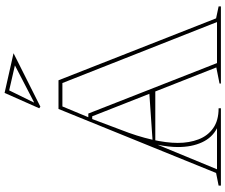

<svg xmlns="http://www.w3.org/2000/svg" viewBox="-93 -890 983 837"><g transform="rotate(-90 398.5 -471.5)"><path d="M8 0V-10L63 -21L342 -708H467L737 -21L789 -10V0H453V-6L523 -20L310 -561H298L251 -436Q223 -365 208.5 -301Q194 -237 194 -188Q194 -138 209.5 -97.5Q225 -57 258.5 -33.5Q292 -10 345 -10V0ZM177 -286V-296L424 -313V-286ZM542 -17H721L455 -691H353L306 -578H322ZM79 -17H258Q217 -38 196.5 -82.5Q176 -127 176 -187Q176 -207 178.5 -229Q181 -251 186 -276ZM352 -787 345 -792 412 -943 585 -904ZM370 -815H372L532 -898L423 -923Z"/></g></svg>

Font: Kalnia Glaze Thin SemiBold
Style: Regular
Weight: 600
Version: Version 1.110